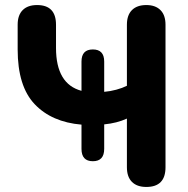

<svg xmlns="http://www.w3.org/2000/svg" viewBox="-20 -733 747 761"><path d="M560 8Q523 8 503 -12Q483 -32 483 -70V-263Q444 -245 393 -240V-143Q393 -94 348 -94Q303 -94 303 -143V-239Q185 -249 117.5 -320Q50 -391 50 -537V-635Q50 -673 70 -693Q90 -713 127 -713Q202 -713 202 -635V-543Q202 -400 303 -373V-489Q303 -537 348 -537Q393 -537 393 -489V-369Q417 -371 441 -377.5Q465 -384 483 -393V-635Q483 -673 503 -693Q523 -713 560 -713Q596 -713 616 -693Q636 -673 636 -635V-70Q636 8 560 8Z"/></svg>

Font: Chiron GoRound TC
Style: Bold
Weight: 700
Designer: Ryoko NISHIZUKA 西塚涼子 (kana, bopomofo & ideographs); Paul D. Hunt (Latin, Greek & Cyrillic); Sandoll Communications 산돌커뮤니
Foundry: Adobe
Version: Version 1.000;hotconv 1.1.1;makeotfexe 2.6.0